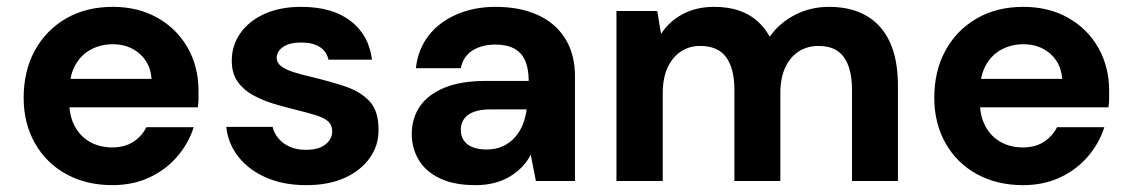

<svg xmlns="http://www.w3.org/2000/svg" viewBox="-20 -528 3298 560"><path d="M308 12Q232 12 173.5 -20Q115 -52 82 -110Q49 -168 49 -243Q49 -321 81.5 -380.5Q114 -440 172.5 -474Q231 -508 309 -508Q383 -508 439.5 -476Q496 -444 527.5 -388.5Q559 -333 559 -263Q559 -253 559 -240.5Q559 -228 557 -215H146V-298H422Q419 -343 387.5 -371Q356 -399 309 -399Q274 -399 245 -383.5Q216 -368 199 -337Q182 -306 182 -259V-230Q182 -190 198 -160Q214 -130 242.5 -114Q271 -98 307 -98Q344 -98 369 -114.5Q394 -131 407 -157H545Q530 -110 497 -71.5Q464 -33 416 -10.5Q368 12 308 12Z M873 12Q807 12 756.5 -10Q706 -32 675.5 -70.5Q645 -109 640 -158H775Q779 -140 792 -124.5Q805 -109 825 -100Q845 -91 871 -91Q899 -91 915.5 -98.5Q932 -106 940.5 -118.5Q949 -131 949 -144Q949 -164 936.5 -174.5Q924 -185 901 -192Q878 -199 846 -207Q813 -215 779.5 -225Q746 -235 718 -250.5Q690 -266 673 -290Q656 -314 656 -351Q656 -395 680.5 -430.5Q705 -466 750.5 -487Q796 -508 859 -508Q949 -508 1002.5 -467Q1056 -426 1065 -354H938Q933 -378 912.5 -391Q892 -404 859 -404Q824 -404 805.5 -391Q787 -378 787 -359Q787 -345 800 -335Q813 -325 836.5 -317.5Q860 -310 891 -303Q945 -290 988 -275.5Q1031 -261 1057.5 -233Q1084 -205 1084 -151Q1085 -105 1059 -68Q1033 -31 986 -9.5Q939 12 873 12Z M1367 12Q1304 12 1262.5 -8Q1221 -28 1201 -62Q1181 -96 1181 -137Q1181 -183 1204.5 -217.5Q1228 -252 1276 -272Q1324 -292 1397 -292H1522Q1522 -328 1511.5 -351.5Q1501 -375 1479.5 -386.5Q1458 -398 1425 -398Q1386 -398 1358.5 -381Q1331 -364 1324 -329H1193Q1199 -384 1230 -424Q1261 -464 1312 -486Q1363 -508 1425 -508Q1496 -508 1548 -484.5Q1600 -461 1628.5 -415.5Q1657 -370 1657 -305V0H1543L1528 -77Q1518 -57 1502.5 -41Q1487 -25 1467 -13Q1447 -1 1422 5.5Q1397 12 1367 12ZM1399 -92Q1426 -92 1446.5 -101.5Q1467 -111 1481.5 -127Q1496 -143 1504.5 -164Q1513 -185 1516 -209H1412Q1381 -209 1361.5 -201.5Q1342 -194 1333 -180.5Q1324 -167 1324 -149Q1324 -131 1333 -118Q1342 -105 1359 -98.5Q1376 -92 1399 -92Z M1778 0V-496H1897L1908 -429Q1932 -466 1971.5 -487Q2011 -508 2063 -508Q2101 -508 2131.5 -498.5Q2162 -489 2185.5 -469.5Q2209 -450 2225 -421Q2253 -461 2298.5 -484.5Q2344 -508 2398 -508Q2463 -508 2508 -481.5Q2553 -455 2576 -404Q2599 -353 2599 -278V0H2465V-266Q2465 -328 2441.5 -361Q2418 -394 2368 -394Q2334 -394 2309 -377.5Q2284 -361 2270 -330.5Q2256 -300 2256 -256V0H2122V-266Q2122 -328 2098 -361Q2074 -394 2022 -394Q1990 -394 1965.5 -377.5Q1941 -361 1927 -330.5Q1913 -300 1913 -256V0Z M2964 12Q2888 12 2829.5 -20Q2771 -52 2738 -110Q2705 -168 2705 -243Q2705 -321 2737.5 -380.5Q2770 -440 2828.5 -474Q2887 -508 2965 -508Q3039 -508 3095.5 -476Q3152 -444 3183.5 -388.5Q3215 -333 3215 -263Q3215 -253 3215 -240.5Q3215 -228 3213 -215H2802V-298H3078Q3075 -343 3043.5 -371Q3012 -399 2965 -399Q2930 -399 2901 -383.5Q2872 -368 2855 -337Q2838 -306 2838 -259V-230Q2838 -190 2854 -160Q2870 -130 2898.5 -114Q2927 -98 2963 -98Q3000 -98 3025 -114.5Q3050 -131 3063 -157H3201Q3186 -110 3153 -71.5Q3120 -33 3072 -10.5Q3024 12 2964 12Z"/></svg>

Font: DM Sans 24pt
Style: Bold
Weight: 700
Designer: Colophon Foundry, Jonny Pinhorn
Foundry: Colophon Foundry
Version: Version 4.004;gftools[0.9.30]